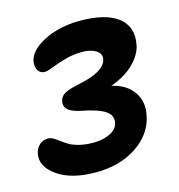

<svg xmlns="http://www.w3.org/2000/svg" viewBox="-94 -644 725 776"><g transform="rotate(-15 268.5 -255.5)"><path d="M213.9 48.8Q112.3 48.8 54 8.1Q-4.4 -32.7 5.9 -85.9Q10.7 -108.4 25.9 -121.1Q41 -133.8 61 -133.8Q71.8 -133.8 83 -127.2Q94.2 -120.6 106.4 -111.3Q118.7 -102.1 134.3 -92.5Q149.9 -83 175.8 -76.4Q201.7 -69.8 233.9 -69.8Q276.4 -69.8 305.7 -84.7Q335 -99.6 339.8 -125Q345.7 -155.8 317.1 -174.8Q288.6 -193.8 215.8 -208Q179.2 -216.3 165.3 -229.7Q151.4 -243.2 155.8 -264.2Q159.2 -284.2 178.7 -294.7Q198.2 -305.2 245.1 -314.9Q348.6 -336.4 359.9 -384.8Q364.3 -408.7 341.8 -422.4Q319.3 -436 285.2 -436Q248 -436 213.4 -426.3Q178.7 -416.5 154.5 -406.7Q130.4 -397 119.1 -397Q100.1 -397 90.8 -412.6Q81.5 -428.2 85.9 -451.2Q92.8 -483.4 128.4 -509Q164.1 -534.7 210.9 -547.4Q257.8 -560.1 305.2 -560.1Q418 -560.1 468.8 -519.3Q519.5 -478.5 504.9 -405.8Q497.1 -366.7 460.9 -330.8Q424.8 -294.9 363.8 -272.9Q423.8 -259.8 453.1 -218.5Q482.4 -177.2 470.2 -119.1Q455.1 -44.4 384.5 2.2Q314 48.8 213.9 48.8Z"/></g></svg>

Font: Shantell Sans Irregular
Style: Italic
Weight: 600
Italic angle: -11.31°
Designer: Stephen Nixon, Anya Danilova, Shantell Martin
Foundry: Arrow Type
Version: Version 1.006;[9816181b4]